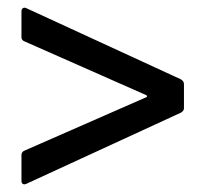

<svg xmlns="http://www.w3.org/2000/svg" viewBox="-20 -522 536 501"><path d="M36 -50V-117Q36 -126 44 -129L361 -268Q367 -271 361 -274L44 -414Q36 -417 36 -425V-492Q36 -498 39.5 -500.5Q43 -503 48 -501L452 -315Q460 -310 460 -303V-239Q460 -233 452 -228L48 -42L44 -41Q36 -41 36 -50Z"/></svg>

Font: Barlow GEO Medium
Style: Regular
Weight: 500
Designer: Jeremy Tribby
Foundry: Tribby Type
Version: Version 1.408